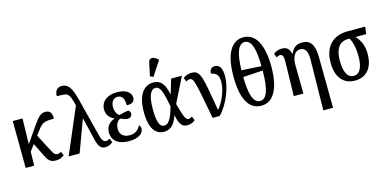

<svg xmlns="http://www.w3.org/2000/svg" viewBox="-90 -1345 4261 2115"><g transform="rotate(-15 2040.0 -287.0)"><path d="M51 0H148L151 -159L205 -231L283 -74C313 -14 338 7 398 7C439 7 471 -10 491 -27L472 -72C459 -63 445 -57 430 -57C407 -57 394 -66 374 -103L265 -311L308 -368C360 -438 388 -443 492 -445C492 -504 476 -541 419 -541C361 -541 330 -501 271 -416L152 -244L158 -536H47Z M541 0H666L799 -360H803L863 -109C884 -22 909 7 960 7C994 7 1024 -9 1046 -28L1027 -72C1012 -63 999 -58 983 -58C955 -58 937 -81 920 -152L811 -578C776 -715 739 -770 668 -770C604 -770 585 -720 587 -674C711 -674 725 -680 764 -523Z M1228 10C1341 10 1396 -36 1396 -91C1396 -111 1387 -124 1377 -131C1352 -77 1308 -51 1252 -51C1174 -51 1141 -96 1141 -154C1141 -213 1172 -242 1195 -256C1229 -241 1258 -232 1278 -232C1308 -232 1328 -252 1328 -277C1328 -297 1319 -311 1309 -317C1279 -317 1240 -307 1203 -296C1177 -304 1153 -347 1153 -398C1153 -458 1183 -495 1232 -495C1289 -495 1305 -443 1305 -378C1375 -377 1396 -403 1396 -442C1396 -494 1352 -546 1236 -546C1132 -546 1051 -493 1051 -398C1051 -339 1083 -295 1135 -276V-272C1083 -253 1037 -213 1037 -138C1037 -54 1100 10 1228 10Z M1670 -605 1775 -764V-776C1737 -813 1678 -829 1667 -775L1634 -620ZM1629 10C1714 10 1756 -55 1781 -131H1786C1807 -27 1836 7 1895 7C1933 7 1963 -7 1985 -27L1966 -72C1952 -63 1937 -57 1925 -57C1895 -57 1879 -85 1834 -251L1976 -536H1853L1806 -376H1801C1774 -510 1722 -546 1652 -546C1541 -546 1467 -451 1467 -257C1467 -65 1535 10 1629 10ZM1647 -55C1595 -55 1571 -118 1571 -266C1571 -410 1603 -482 1658 -482C1717 -482 1735 -408 1768 -243C1744 -161 1713 -55 1647 -55Z M2183 0H2264C2364 -102 2434 -282 2434 -409C2434 -496 2410 -544 2352 -544C2316 -544 2291 -522 2291 -476C2346 -463 2378 -443 2378 -358C2378 -271 2329 -145 2263 -68C2197 -450 2191 -540 2087 -540C2051 -540 2016 -529 1989 -506L2008 -461C2023 -472 2035 -476 2049 -476C2097 -476 2103 -419 2183 0Z M2738 10C2881 10 2954 -137 2954 -378C2954 -620 2881 -770 2739 -770C2591 -770 2522 -620 2522 -379C2522 -137 2590 10 2738 10ZM2850 -411 2625 -424C2629 -605 2661 -716 2739 -716C2817 -716 2848 -605 2850 -411ZM2738 -44C2658 -44 2627 -159 2625 -347L2850 -361C2850 -159 2818 -44 2738 -44Z M3382 236H3493L3487 -351C3485 -487 3440 -547 3350 -547C3288 -547 3248 -524 3215 -453H3212C3201 -513 3172 -540 3115 -540C3077 -540 3045 -527 3019 -506L3037 -461C3054 -472 3067 -476 3079 -476C3106 -476 3118 -452 3117 -384L3108 0H3218L3214 -318C3212 -402 3238 -480 3310 -480C3370 -480 3391 -428 3391 -343Z M3804 10C3949 10 4015 -97 4015 -238C4015 -344 3978 -406 3933 -453H4056L4066 -536H3866C3707 -536 3595 -446 3595 -246C3595 -89 3672 10 3804 10ZM3806 -44C3732 -44 3699 -122 3699 -244C3699 -404 3769 -453 3846 -453H3865C3887 -421 3911 -341 3911 -239C3911 -116 3875 -44 3806 -44Z"/></g></svg>

Font: Noto Serif Condensed Medium
Style: Regular
Weight: 500
Width: 3
Designer: Monotype Design Team
Foundry: Monotype Imaging Inc.
Version: Version 2.015